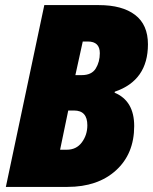

<svg xmlns="http://www.w3.org/2000/svg" viewBox="-20 -734 601 754"><path d="M245 0Q364 0 435.5 -65Q507 -130 507 -239Q507 -338 430 -370L431 -374Q561 -418 561 -560Q561 -637 510.5 -675.5Q460 -714 368 -714H154L3 0ZM305 -571H325Q372 -571 372 -525Q372 -491 356 -465Q340 -439 301 -439H276ZM248 -300H271Q323 -300 323 -242Q323 -204 301.5 -175Q280 -146 242 -146H216Z"/></svg>

Font: Noto Sans Display SemiCondensed Black
Style: Italic
Weight: 900
Width: 4
Designer: Monotype Design team
Foundry: Monotype Imaging Inc.
Version: 1.000